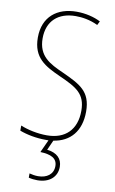

<svg xmlns="http://www.w3.org/2000/svg" viewBox="-104 -778 642 1071"><g transform="rotate(10 217.5 -242.0)"><path d="M298 145C298 99 268 69 212 63L237 7C330 -7 389 -72 389 -184C389 -299 326 -329 224 -376C145 -411 79 -444 79 -545C79 -644 142 -699 240 -699C275 -699 320 -693 366 -671L377 -693C341 -712 291 -724 241 -724C131 -724 52 -663 52 -545C52 -429 123 -393 211 -353C310 -309 362 -280 362 -184C362 -77 300 -16 196 -16C142 -16 87 -28 46 -45V-16C88 0 141 10 195 10C200 10 205 10 210 10L177 82C236 84 273 100 273 145C273 192 236 217 187 217C171 217 153 214 138 210V234C153 238 171 240 187 240C254 240 298 203 298 145Z"/></g></svg>

Font: Noto Sans Malayalam Condensed Thin
Style: Regular
Weight: 100
Width: 3
Designer: Jelle Bosma - Monotype Design Team
Foundry: Monotype Imaging Inc.
Version: Version 2.104